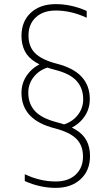

<svg xmlns="http://www.w3.org/2000/svg" viewBox="-20 -760 540 930"><path d="M286 -156Q330 -169 356.5 -202.5Q383 -236 383 -279Q383 -332 351.5 -367.5Q320 -403 249 -421Q189 -436 152.5 -458.5Q116 -481 100 -513Q84 -545 84 -586Q84 -656 129 -698Q174 -740 250 -740Q326 -740 400 -707V-674Q361 -692 324 -700.5Q287 -709 250 -709Q189 -709 153.5 -676Q118 -643 118 -588Q118 -535 149.5 -503Q181 -471 253 -452Q336 -431 375.5 -388Q415 -345 415 -280Q415 -226 381.5 -185Q348 -144 292 -128ZM250 150Q174 150 100 117V84Q139 102 175.5 110.5Q212 119 250 119Q311 119 346.5 86Q382 53 382 -2Q382 -55 350.5 -87Q319 -119 247 -138Q164 -159 124 -202Q84 -245 84 -310Q84 -364 118 -405.5Q152 -447 208 -462L214 -434Q170 -421 143.5 -387.5Q117 -354 117 -311Q117 -258 148.5 -223Q180 -188 251 -169Q311 -154 347.5 -131.5Q384 -109 400 -77.5Q416 -46 416 -4Q416 66 370.5 108Q325 150 250 150Z"/></svg>

Font: M PLUS Code Latin ExtraLight
Style: Regular
Weight: 250
Designer: Coji Morishita
Foundry: UNDERFOREST DESIGN
Version: Version 1.002; ttfautohint (v1.8.3)